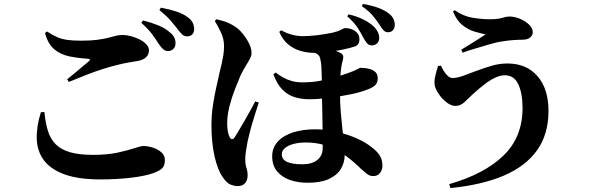

<svg xmlns="http://www.w3.org/2000/svg" viewBox="-20 -877 3040 977"><path d="M833 -617Q820 -618 810 -627Q800 -636 788 -653Q775 -674 755 -701.5Q735 -729 699 -761L708 -773Q751 -762 786.5 -747.5Q822 -733 846 -711Q862 -698 868 -683.5Q874 -669 873 -655Q873 -639 862 -628Q851 -617 833 -617ZM491 36Q378 36 307.5 10Q237 -16 203 -62Q169 -108 167 -170Q165 -232 188 -306L206 -307Q211 -253 223.5 -212Q236 -171 263 -143.5Q290 -116 336 -102.5Q382 -89 453 -89Q527 -89 579 -100.5Q631 -112 664 -123Q697 -134 710 -134Q731 -134 756 -126.5Q781 -119 800 -103Q819 -87 819 -63Q819 -36 807 -22.5Q795 -9 760 4Q718 19 645.5 27.5Q573 36 491 36ZM322 -474Q349 -495 380.5 -522Q412 -549 433 -566Q444 -577 428 -578Q379 -581 334 -590Q289 -599 256.5 -626Q224 -653 209 -709L219 -717Q246 -699 270 -688.5Q294 -678 322.5 -674Q351 -670 392 -670Q443 -670 475.5 -674.5Q508 -679 530 -684.5Q552 -690 568.5 -694.5Q585 -699 604 -699Q623 -699 646 -693Q669 -687 690 -676.5Q711 -666 724.5 -651.5Q738 -637 738 -622Q738 -578 682 -567Q657 -563 629 -558Q601 -553 575 -546Q545 -539 505.5 -526.5Q466 -514 422 -497Q378 -480 330 -460ZM932 -692Q917 -692 906.5 -702Q896 -712 882 -731Q869 -748 850 -770.5Q831 -793 791 -826L799 -838Q842 -830 877 -818.5Q912 -807 933 -791Q952 -778 960 -762.5Q968 -747 968 -729Q968 -712 958.5 -702Q949 -692 932 -692Z M1545 53Q1497 53 1456 39Q1415 25 1390 -5Q1365 -35 1365 -82Q1365 -125 1393 -156Q1421 -187 1470.5 -203Q1520 -219 1583 -219Q1640 -219 1695 -206Q1750 -193 1796 -172.5Q1842 -152 1871 -128Q1900 -106 1913 -84.5Q1926 -63 1926 -34Q1926 -13 1914 3Q1902 19 1879 19Q1861 19 1847 7.5Q1833 -4 1819 -16Q1765 -69 1719 -98Q1673 -127 1629 -139.5Q1585 -152 1536 -152Q1503 -152 1475.5 -145Q1448 -138 1431 -124.5Q1414 -111 1414 -92Q1414 -65 1441 -53Q1468 -41 1519 -41Q1567 -41 1594.5 -63Q1622 -85 1622 -123Q1622 -177 1621.5 -223.5Q1621 -270 1620 -308Q1619 -346 1618.5 -376Q1618 -406 1618 -426Q1618 -450 1617.5 -479.5Q1617 -509 1615.5 -536Q1614 -563 1609 -580Q1605 -600 1584 -607.5Q1563 -615 1549 -619L1590 -636Q1609 -635 1632 -631Q1655 -627 1676.5 -621.5Q1698 -616 1710 -609Q1724 -602 1726 -592.5Q1728 -583 1724 -569Q1715 -538 1712.5 -493.5Q1710 -449 1710 -408Q1710 -352 1714 -306.5Q1718 -261 1722 -223.5Q1726 -186 1730 -153Q1734 -120 1734 -89Q1734 -50 1714.5 -17.5Q1695 15 1653.5 34Q1612 53 1545 53ZM1188 70Q1173 70 1153.5 62.5Q1134 55 1113 24Q1087 -13 1071.5 -82.5Q1056 -152 1056 -240Q1056 -292 1063.5 -341.5Q1071 -391 1081 -434.5Q1091 -478 1098 -511Q1104 -534 1108.5 -554.5Q1113 -575 1116.5 -596.5Q1120 -618 1120 -643Q1120 -680 1103 -715Q1086 -750 1073 -770L1081 -779Q1104 -774 1126.5 -766.5Q1149 -759 1174 -743Q1194 -731 1213.5 -707.5Q1233 -684 1246.5 -657.5Q1260 -631 1260 -607Q1260 -594 1252 -578.5Q1244 -563 1231 -542.5Q1218 -522 1204 -493Q1193 -467 1176.5 -425.5Q1160 -384 1148 -337.5Q1136 -291 1136 -250Q1136 -230 1139 -211Q1142 -192 1147 -183Q1152 -170 1159.5 -169Q1167 -168 1174 -178Q1181 -189 1194.5 -211.5Q1208 -234 1223.5 -261Q1239 -288 1254 -315Q1269 -342 1279 -361L1297 -355Q1289 -332 1281 -306Q1273 -280 1265 -254Q1257 -228 1251 -203Q1245 -178 1240 -158Q1235 -132 1231.5 -108Q1228 -84 1228 -70Q1228 -40 1234 -23Q1240 -6 1240 16Q1240 39 1227.5 54.5Q1215 70 1188 70ZM1554 -372Q1514 -372 1479.5 -382.5Q1445 -393 1417.5 -420.5Q1390 -448 1371 -499L1383 -508Q1402 -493 1422 -482Q1442 -471 1465.5 -464.5Q1489 -458 1517 -458Q1565 -458 1598.5 -464Q1632 -470 1662 -477Q1690 -485 1719.5 -494.5Q1749 -504 1772 -513Q1789 -520 1800 -526Q1811 -532 1813 -532Q1819 -532 1833 -531Q1847 -530 1863 -525.5Q1879 -521 1890.5 -510Q1902 -499 1902 -479Q1902 -461 1894 -449Q1886 -437 1859 -425Q1818 -408 1768.5 -398Q1719 -388 1672 -381Q1638 -377 1610.5 -374.5Q1583 -372 1554 -372ZM1580 -608Q1544 -608 1509 -618Q1474 -628 1446 -651.5Q1418 -675 1401 -715L1411 -723Q1435 -709 1464 -701Q1493 -693 1521 -693Q1552 -693 1591 -697.5Q1630 -702 1669 -710Q1700 -717 1715 -725.5Q1730 -734 1737 -734Q1765 -734 1787 -719Q1809 -704 1809 -678Q1809 -661 1802.5 -652.5Q1796 -644 1784 -640Q1762 -633 1735 -627Q1708 -621 1679 -616.5Q1650 -612 1624.5 -610Q1599 -608 1580 -608ZM1872 -646Q1857 -646 1848 -656.5Q1839 -667 1829 -685Q1817 -709 1800 -735.5Q1783 -762 1747 -794L1754 -804Q1794 -795 1828.5 -778Q1863 -761 1884 -740Q1898 -725 1903.5 -712.5Q1909 -700 1910 -685Q1909 -665 1898 -655.5Q1887 -646 1872 -646ZM1954 -713Q1941 -713 1931.5 -723Q1922 -733 1912 -750Q1901 -767 1880.5 -793Q1860 -819 1821 -846L1827 -857Q1872 -849 1904 -837.5Q1936 -826 1959 -808Q1976 -795 1982.5 -779.5Q1989 -764 1989 -752Q1989 -736 1980.5 -724.5Q1972 -713 1954 -713Z M2266 60Q2444 9 2541.5 -85Q2639 -179 2639 -327Q2639 -402 2617.5 -448Q2596 -494 2549 -494Q2528 -494 2504.5 -484Q2481 -474 2459 -458Q2437 -442 2417 -425Q2397 -408 2382 -394Q2366 -378 2344.5 -358Q2323 -338 2298 -338Q2277 -338 2254.5 -354.5Q2232 -371 2215.5 -394.5Q2199 -418 2193 -438Q2188 -459 2194.5 -488.5Q2201 -518 2209 -541L2224 -543Q2229 -531 2238 -516Q2247 -501 2259 -490.5Q2271 -480 2282 -480Q2306 -480 2337.5 -491.5Q2369 -503 2406 -517Q2443 -531 2482.5 -542.5Q2522 -554 2562 -554Q2659 -554 2715 -489.5Q2771 -425 2771 -312Q2771 -194 2713 -112.5Q2655 -31 2544 16.5Q2433 64 2272 80ZM2327 -624Q2347 -636 2370.5 -650.5Q2394 -665 2415.5 -679Q2437 -693 2451 -702Q2427 -707 2395.5 -716Q2364 -725 2334 -748.5Q2304 -772 2285 -819L2294 -825Q2338 -794 2385.5 -786.5Q2433 -779 2471 -779Q2513 -779 2535.5 -786Q2558 -793 2571 -793Q2598 -793 2625.5 -781.5Q2653 -770 2672 -752Q2691 -734 2691 -713Q2691 -698 2678 -686.5Q2665 -675 2639 -675Q2621 -675 2592 -673Q2563 -671 2541 -667Q2509 -663 2470.5 -651.5Q2432 -640 2395 -629Q2358 -618 2334 -609Z"/></svg>

Font: Noto Serif TC ExtraBold
Style: Regular
Weight: 800
Designer: Ryoko NISHIZUKA 西塚涼子 (kana & ideographs); Frank Grießhammer (Latin, Greek & Cyrillic); Wenlong ZHANG 张文龙 (bopomofo); San
Foundry: Adobe
Version: Version 2.002-H1;hotconv 1.1.0;makeotfexe 2.6.0